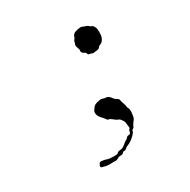

<svg xmlns="http://www.w3.org/2000/svg" viewBox="-134 -550 814 824"><g transform="rotate(-30 273.5 -138.0)"><path d="M278 -112Q291 -115 298 -111Q302 -109 308 -109Q324 -109 334 -93Q340 -84 347 -81Q354 -77 356 -74.5Q358 -72 359 -65Q360 -58 363.5 -49.5Q367 -41 368 -32.5Q369 -24 372 -20Q376 -14 374 6Q372 26 367 33Q365 36 358 45Q352 54 350 60Q349 63 343.5 66Q338 69 338 74Q338 79 327 90Q307 110 289 116Q281 119 275.5 124.5Q270 130 265 129Q260 128 255.5 133.5Q251 139 242 138.5Q233 138 225 143Q217 148 213 147.5Q209 147 202 147Q169 149 160 145Q153 143 148 142Q137 140 144 127Q147 120 151 118.5Q155 117 166 119Q178 121 182 123Q191 127 216 127Q232 127 235 124Q240 117 251 117Q266 117 282 101Q289 95 294 93Q299 91 303 85.5Q307 80 313 80Q326 80 326 69Q326 64 330 59L334 55L332 39Q331 22 326 15.5Q321 9 318.5 5.5Q316 2 309 -0.5Q302 -3 295 -9Q280 -22 272 -22Q269 -22 264.5 -29Q260 -36 253.5 -42.5Q247 -49 242 -57Q237 -65 237 -74Q237 -83 242 -89Q247 -95 251 -101Q257 -108 278 -112ZM354 -423Q370 -426 375 -423Q379 -420 387.5 -418Q396 -416 401 -411Q406 -406 410 -405Q419 -403 425 -387Q427 -381 427 -364Q427 -347 423 -339Q416 -321 401 -317Q395 -315 393 -310Q390 -305 378 -303Q372 -303 365.5 -301.5Q359 -300 354 -302.5Q349 -305 345 -305Q337 -305 334 -315Q332 -320 327 -321.5Q322 -323 318 -328Q314 -333 315.5 -338Q317 -343 313 -353Q307 -367 311 -374Q313 -378 314 -384Q315 -390 319 -393.5Q323 -397 323 -400Q323 -405 328.5 -411.5Q334 -418 339 -419Q345 -420 354 -423Z"/></g></svg>

Font: TT2020 Style D
Style: Italic
Weight: 400
Italic angle: -15°
Version: Version 0.2.000